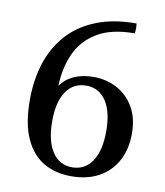

<svg xmlns="http://www.w3.org/2000/svg" viewBox="-82 -777 739 859"><g transform="rotate(10 288.0 -347.0)"><path d="M58 -290Q58 -379 82 -455Q106 -531 156 -588Q206 -645 284 -677Q362 -709 469 -709Q472 -687 469 -664Q363 -664 298.5 -625Q234 -586 204.5 -520Q175 -454 173 -373Q194 -405 232.5 -422.5Q271 -440 322 -440Q380 -440 428 -414.5Q476 -389 505 -340Q534 -291 534 -219Q534 -148 505 -95Q476 -42 423.5 -13.5Q371 15 299 15Q227 15 173 -16.5Q119 -48 88.5 -115.5Q58 -183 58 -290ZM173 -214Q173 -124 205.5 -74.5Q238 -25 296 -25Q354 -25 386.5 -73.5Q419 -122 419 -210Q419 -299 386.5 -347.5Q354 -396 296 -396Q238 -396 205.5 -348.5Q173 -301 173 -214Z"/></g></svg>

Font: Poltawski Nowy
Style: Regular
Weight: 400
Designer: Adam Pótawski, Mateusz Machalski, Borys Kosmynka, Ania Wieluska
Foundry: Capitalics.wtf
Version: Version 1.001;gftools[0.9.25]